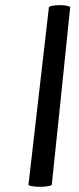

<svg xmlns="http://www.w3.org/2000/svg" viewBox="-20 -718 306 741"><path d="M89.8 -3.9Q95.7 0 106.4 1Q117.2 2.9 134.8 2.9Q151.4 2.9 162.1 1Q172.9 0 179.7 -3.9Q204.1 -233.4 251 -691.4Q245.1 -694.3 235.4 -696.3Q225.6 -698.2 210.9 -698.2Q196.3 -698.2 185.5 -696.3Q174.8 -694.3 168.9 -691.4Q142.6 -461.9 89.8 -3.9Z"/></svg>

Font: cl
Style: Italic
Weight: 400
Designer: Mitja Miklavcic
Version: Version 7.504; 2011; Build 1022